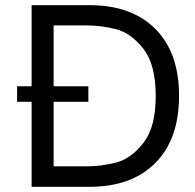

<svg xmlns="http://www.w3.org/2000/svg" viewBox="-20 -720 754 741"><path d="M671 -350Q671 -183 579.5 -91Q488 1 325 1H102V-327H46V-387H102V-700H326Q488 -700 579.5 -608.5Q671 -517 671 -350ZM581 -350Q581 -471 533.5 -531.5Q486 -592 429 -607Q372 -622 313 -622H187V-387H321V-327H187V-78H313Q372 -78 429 -93Q486 -108 533.5 -168.5Q581 -229 581 -350Z"/></svg>

Font: Be Vietnam
Style: Regular
Weight: 400
Designer: Gabriel Lam
Foundry: TypeRant
Version: Version 4.000